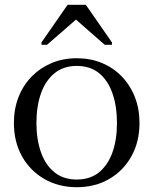

<svg xmlns="http://www.w3.org/2000/svg" viewBox="-20 -771 640 801"><path d="M562 -258Q562 -179 528 -118.5Q494 -58 435 -24Q376 10 300 10Q225 10 165.5 -24Q106 -58 72 -118.5Q38 -179 38 -258Q38 -317 57.5 -366.5Q77 -416 112.5 -452Q148 -488 195.5 -508Q243 -528 300 -528Q357 -528 404.5 -508.5Q452 -489 487.5 -452.5Q523 -416 542.5 -366.5Q562 -317 562 -258ZM132 -258Q132 -189 151 -135.5Q170 -82 207.5 -52Q245 -22 300 -22Q356 -22 393 -52Q430 -82 449 -135Q468 -188 468 -258Q468 -328 449 -382Q430 -436 393 -466Q356 -496 300 -496Q245 -496 207.5 -465.5Q170 -435 151 -381.5Q132 -328 132 -258ZM338 -751H262L153 -594V-584H176L307 -698H287L417 -584H447V-594Z"/></svg>

Font: Roboto Serif 144pt
Style: Regular
Weight: 400
Version: Version 1.008